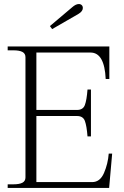

<svg xmlns="http://www.w3.org/2000/svg" viewBox="-20 -930 614 950"><path d="M238 -786 227 -801 337 -894Q355 -910 370 -910Q379 -910 384.5 -904.5Q390 -899 390 -891Q390 -874 368 -861ZM535 -170 520 0H18V-18H46Q76 -18 91 -26Q106 -34 106 -52V-647Q106 -665 91 -673Q76 -681 46 -681H18V-700H521V-539H503Q497 -670 428 -670H160V-386H361Q391 -386 400 -410.5Q409 -435 413 -487H430V-255H413Q409 -307 400 -331.5Q391 -356 361 -356H160V-29H436Q475 -29 494.5 -74Q514 -119 518 -170Z"/></svg>

Font: Taviraj ExtraLight
Style: Regular
Weight: 200
Designer: Katatrad Team
Foundry: CadsonDemak
Version: Version 1.030